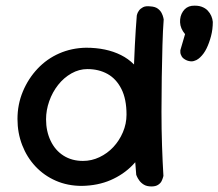

<svg xmlns="http://www.w3.org/2000/svg" viewBox="-20 -672 787 692"><path d="M275 -2Q224 -2 181.5 -20.5Q139 -39 108 -72Q77 -105 60 -149Q43 -193 43 -243Q43 -296 62.5 -342.5Q82 -389 115.5 -424.5Q149 -460 193.5 -479.5Q238 -499 290 -500Q363 -500 416 -473.5Q469 -447 497.5 -391.5Q526 -336 526 -250Q526 -200 508.5 -155.5Q491 -111 458 -77Q425 -43 379 -23Q333 -3 275 -2ZM279 -92Q310 -92 338.5 -105.5Q367 -119 388.5 -142Q410 -165 423 -195.5Q436 -226 436 -259Q436 -315 417.5 -351.5Q399 -388 367.5 -405.5Q336 -423 295 -423Q265 -423 237.5 -407.5Q210 -392 189.5 -366Q169 -340 157.5 -307.5Q146 -275 146 -242Q146 -199 162.5 -164.5Q179 -130 209 -111Q239 -92 279 -92ZM526 0Q509 0 498.5 -6.5Q488 -13 482 -21.5Q476 -30 473.5 -36Q471 -42 471 -42Q467 -85 464.5 -141.5Q462 -198 461 -260.5Q460 -323 461.5 -386Q463 -449 466 -508Q469 -567 473 -616Q473 -616 474.5 -621.5Q476 -627 481 -634Q486 -641 495.5 -646Q505 -651 522 -649Q539 -648 548.5 -641Q558 -634 562.5 -625Q567 -616 568.5 -609Q570 -602 570 -602Q567 -563 565.5 -509Q564 -455 563 -393.5Q562 -332 562 -269Q562 -206 564 -146.5Q566 -87 569 -38Q569 -38 567.5 -32.5Q566 -27 562.5 -19.5Q559 -12 550 -6Q541 0 526 0ZM654 -454Q640 -460 635 -468.5Q630 -477 630 -484Q630 -491 630 -491L647 -549Q630 -569 629 -591.5Q628 -614 639.5 -631Q651 -648 671 -651Q692 -653 706 -648Q720 -643 728.5 -634Q737 -625 741.5 -614.5Q746 -604 747 -593Q747 -566 740.5 -541.5Q734 -517 724.5 -497.5Q715 -478 701 -465Q701 -465 695 -460Q689 -455 678.5 -452Q668 -449 654 -454Z"/></svg>

Font: Sour Gummy
Style: Regular
Weight: 400
Designer: Stefie Justprince
Foundry: Eifetstype
Version: Version 1.000